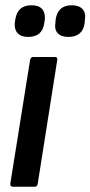

<svg xmlns="http://www.w3.org/2000/svg" viewBox="-20 -708 343 728"><path d="M30 0Q18 0 19 -11L94 -480Q96 -492 106 -492H188Q199 -492 197 -480L123 -11Q121 0 112 0ZM239 -568Q212 -568 199 -582Q186 -596 190 -621L191 -634Q199 -688 252 -688Q279 -688 292.5 -674Q306 -660 302 -634L301 -621Q294 -568 239 -568ZM87 -568Q60 -568 47 -582Q34 -596 36 -621L38 -634Q46 -688 99 -688Q127 -688 139.5 -674Q152 -660 150 -634L148 -621Q141 -568 87 -568Z"/></svg>

Font: Sofia Sans Condensed
Style: Bold Italic
Weight: 700
Italic angle: -9°
Version: Version 4.100